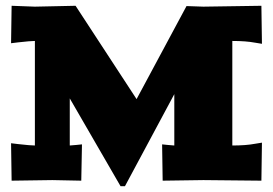

<svg xmlns="http://www.w3.org/2000/svg" viewBox="-20 -621 940 661"><path d="M18.1 -127.9 42 -125Q85 -120.1 100.1 -120.1V-480Q85 -480 42 -475.1L18.1 -472.2L20 -601.1L100.1 -598.1L240.2 -601.1L450.2 -279.8L622.1 -600.1L680.2 -598.1L879.9 -601.1L881.8 -470.2L857.9 -474.1Q826.7 -480 779.8 -480V-120.1Q826.7 -120.1 857.9 -126L881.8 -129.9L879.9 1L680.2 -1L540 1L538.1 -124L556.2 -122.1Q575.7 -120.1 580.1 -120.1V-296.9L410.2 20H395L220.2 -282.2V-120.1Q224.6 -120.1 244.1 -122.1L262.2 -124L259.8 1L160.2 -1L20 1Z"/></svg>

Font: Zantroke
Style: Regular
Weight: 500
Foundry: gluk
Version: Version 0.36